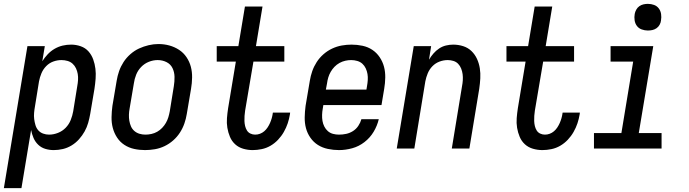

<svg xmlns="http://www.w3.org/2000/svg" viewBox="-48 -769 3568 994"><path d="M-28 205 94 -530H184L171 -452Q183 -471 199 -488Q215 -505 235 -516.5Q255 -528 276.5 -533Q298 -538 320 -538Q346 -538 370 -529.5Q394 -521 410 -503Q426 -485 434.5 -461.5Q443 -438 446 -413Q449 -388 447 -361.5Q445 -335 441 -309L419 -179Q415 -156 408.5 -133Q402 -110 390 -88.5Q378 -67 361 -48Q344 -29 322.5 -16Q301 -3 277.5 2.5Q254 8 230 8Q207 8 186 1.5Q165 -5 149.5 -20Q134 -35 125.5 -55Q117 -75 113 -96L63 205ZM206 -72Q229 -72 252 -81Q275 -90 292 -107.5Q309 -125 318 -147.5Q327 -170 331 -193L352 -323Q355 -339 356 -355Q357 -371 354.5 -386Q352 -401 345.5 -415Q339 -429 328 -439Q317 -449 302 -453.5Q287 -458 270 -458Q249 -458 228 -450.5Q207 -443 191 -426.5Q175 -410 166.5 -389.5Q158 -369 154 -348L133 -218Q130 -202 128.5 -185Q127 -168 129 -152.5Q131 -137 135.5 -121.5Q140 -106 150 -94.5Q160 -83 175 -77.5Q190 -72 206 -72Z M703 8Q674 8 646.5 2Q619 -4 596 -19Q573 -34 558 -57Q543 -80 536 -106.5Q529 -133 529.5 -162.5Q530 -192 534 -221L556 -351Q560 -376 568.5 -400.5Q577 -425 591.5 -447.5Q606 -470 627 -488.5Q648 -507 672 -518Q696 -529 721.5 -535Q747 -541 772 -541Q802 -541 829 -533.5Q856 -526 879 -511Q902 -496 917.5 -473Q933 -450 940 -423.5Q947 -397 946.5 -367.5Q946 -338 941 -309L919 -179Q915 -154 906.5 -129.5Q898 -105 883.5 -82.5Q869 -60 848.5 -42Q828 -24 804 -12.5Q780 -1 754 3.5Q728 8 703 8ZM705 -72Q720 -72 736 -75.5Q752 -79 766 -87Q780 -95 791.5 -107Q803 -119 811 -133Q819 -147 823.5 -162Q828 -177 831 -193L852 -323Q856 -347 855.5 -371.5Q855 -396 845 -416.5Q835 -437 814 -447.5Q793 -458 768 -458Q745 -458 722.5 -449Q700 -440 683 -422.5Q666 -405 657 -382.5Q648 -360 645 -337L623 -207Q620 -191 619.5 -175Q619 -159 621.5 -144Q624 -129 630 -115Q636 -101 647.5 -91Q659 -81 674 -76.5Q689 -72 705 -72Q705 -72 705 -72Q705 -72 705 -72Z M1260 8Q1235 8 1211 1Q1187 -6 1169.5 -22Q1152 -38 1142.5 -60.5Q1133 -83 1129 -107.5Q1125 -132 1127 -157.5Q1129 -183 1133 -209L1173 -450H1074V-530H1186L1220 -735H1311L1277 -530H1424V-450H1264L1221 -196Q1219 -182 1218 -169Q1217 -156 1217.5 -142.5Q1218 -129 1221 -116.5Q1224 -104 1230.5 -93.5Q1237 -83 1248.5 -77.5Q1260 -72 1273 -72Q1286 -72 1298 -76.5Q1310 -81 1320 -89.5Q1330 -98 1337.5 -109.5Q1345 -121 1350 -132.5Q1355 -144 1358.5 -156Q1362 -168 1364 -181Q1364 -182 1364 -183.5Q1364 -185 1365 -186H1454Q1454 -184 1453.5 -181.5Q1453 -179 1453 -177Q1449 -153 1441.5 -130.5Q1434 -108 1421.5 -86Q1409 -64 1391.5 -45.5Q1374 -27 1352.5 -14.5Q1331 -2 1307 3Q1283 8 1260 8Z M1707 8Q1678 8 1649.5 2Q1621 -4 1598 -18.5Q1575 -33 1559 -56Q1543 -79 1536 -105.5Q1529 -132 1529.5 -161.5Q1530 -191 1534 -221L1556 -351Q1560 -376 1568.5 -400.5Q1577 -425 1591.5 -447.5Q1606 -470 1626.5 -488Q1647 -506 1671.5 -517.5Q1696 -529 1721.5 -533.5Q1747 -538 1772 -538Q1801 -538 1829 -532Q1857 -526 1879.5 -511Q1902 -496 1917.5 -473Q1933 -450 1940 -423.5Q1947 -397 1946.5 -367.5Q1946 -338 1941 -309L1927 -225H1626L1623 -207Q1620 -191 1619.5 -174.5Q1619 -158 1621.5 -143Q1624 -128 1631 -114Q1638 -100 1649.5 -90Q1661 -80 1676 -76Q1691 -72 1707 -72Q1726 -72 1744.5 -76Q1763 -80 1779.5 -90.5Q1796 -101 1807 -117.5Q1818 -134 1823 -152H1913Q1905 -118 1886.5 -87Q1868 -56 1839 -33.5Q1810 -11 1775.5 -1.5Q1741 8 1707 8ZM1639 -305H1849L1852 -323Q1855 -339 1856 -355Q1857 -371 1854.5 -386Q1852 -401 1845.5 -415Q1839 -429 1828 -439Q1817 -449 1801.5 -453.5Q1786 -458 1770 -458Q1770 -458 1770 -458Q1770 -458 1770 -458Q1755 -458 1739.5 -454.5Q1724 -451 1709.5 -443Q1695 -435 1683.5 -423Q1672 -411 1664 -397Q1656 -383 1651.5 -368Q1647 -353 1645 -337Z M2006 0 2094 -530H2184L2173 -460Q2183 -477 2196 -492Q2209 -507 2225.5 -518Q2242 -529 2261 -533.5Q2280 -538 2298 -538Q2325 -538 2350 -530Q2375 -522 2393 -504.5Q2411 -487 2421.5 -464Q2432 -441 2436 -415.5Q2440 -390 2438.5 -363Q2437 -336 2433 -309L2382 0H2291L2344 -323Q2347 -338 2348 -354Q2349 -370 2347 -385Q2345 -400 2339.5 -414Q2334 -428 2324 -438.5Q2314 -449 2299.5 -453.5Q2285 -458 2270 -458Q2248 -458 2227 -450Q2206 -442 2190.5 -426Q2175 -410 2166.5 -389.5Q2158 -369 2154 -348L2097 0Z M2760 8Q2735 8 2711 1Q2687 -6 2669.5 -22Q2652 -38 2642.5 -60.5Q2633 -83 2629 -107.5Q2625 -132 2627 -157.5Q2629 -183 2633 -209L2673 -450H2574V-530H2686L2720 -735H2811L2777 -530H2924V-450H2764L2721 -196Q2719 -182 2718 -169Q2717 -156 2717.5 -142.5Q2718 -129 2721 -116.5Q2724 -104 2730.5 -93.5Q2737 -83 2748.5 -77.5Q2760 -72 2773 -72Q2786 -72 2798 -76.5Q2810 -81 2820 -89.5Q2830 -98 2837.5 -109.5Q2845 -121 2850 -132.5Q2855 -144 2858.5 -156Q2862 -168 2864 -181Q2864 -182 2864 -183.5Q2864 -185 2865 -186H2954Q2954 -184 2953.5 -181.5Q2953 -179 2953 -177Q2949 -153 2941.5 -130.5Q2934 -108 2921.5 -86Q2909 -64 2891.5 -45.5Q2874 -27 2852.5 -14.5Q2831 -2 2807 3Q2783 8 2760 8Z M3027 0V-80H3169L3230 -450H3113V-530H3334L3259 -80H3377V0ZM3306 -611Q3290 -611 3274.5 -616.5Q3259 -622 3249.5 -634.5Q3240 -647 3237.5 -663.5Q3235 -680 3238 -697Q3240 -708 3246 -719Q3252 -730 3262 -737Q3272 -744 3283.5 -746.5Q3295 -749 3306 -749Q3323 -749 3338 -743.5Q3353 -738 3362.5 -725.5Q3372 -713 3374.5 -696.5Q3377 -680 3374 -663Q3373 -652 3367 -641Q3361 -630 3351 -623Q3341 -616 3329.5 -613.5Q3318 -611 3306 -611Z"/></svg>

Font: Iosevka Curly Medium Oblique
Style: Regular
Weight: 500
Italic angle: -9°
Monospace: yes
Designer: Belleve Invis
Foundry: Belleve Invis
Version: Version 11.1.0; ttfautohint (v1.8.3)